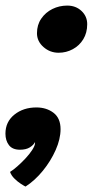

<svg xmlns="http://www.w3.org/2000/svg" viewBox="-44 -512 361 688"><path d="M197 -492Q227.5 -492 248 -472.8Q268.5 -453.5 268.5 -425.5Q268.5 -394.5 254.5 -371.5Q240.5 -348.5 217 -335.8Q193.5 -323 166 -323Q135 -323 111.8 -343.5Q88.5 -364 88.5 -393Q88.5 -423 103.8 -445.2Q119 -467.5 143.8 -479.8Q168.5 -492 197 -492ZM47.5 156.5Q43 154.5 31.2 147Q19.5 139.5 8 128.2Q-3.5 117 -8 104Q3.5 97 18.2 84Q33 71 47.2 55.8Q61.5 40.5 71 26Q80.5 11.5 81.5 2Q82 -1.5 81.5 -3Q76.5 7.5 63 16Q49.5 24.5 27.5 24.5Q0.5 24.5 -12 8Q-24.5 -8.5 -24.5 -33Q-24.5 -75.5 7.5 -101.2Q39.5 -127 86.5 -127Q122.5 -127 147.8 -107.8Q173 -88.5 173 -49Q173 -14 155.5 25.5Q138 65 109.5 100Q81 135 47.5 156.5Z"/></svg>

Font: Grandstander Thin Medium
Style: Italic
Weight: 500
Italic angle: -15°
Version: Version 1.200